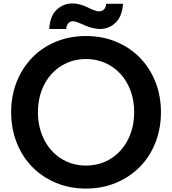

<svg xmlns="http://www.w3.org/2000/svg" viewBox="-20 -1026 1004 1119"><path d="M481 73Q386 73 306 39.5Q226 6 168 -53Q110 -112 77.5 -194Q45 -276 45 -372Q45 -468 77.5 -549.5Q110 -631 168 -690.5Q226 -750 306 -783Q386 -816 481 -816Q576 -816 656 -783Q736 -750 794.5 -690.5Q853 -631 885.5 -549.5Q918 -468 918 -372Q918 -276 885.5 -194Q853 -112 794.5 -53Q736 6 656 39.5Q576 73 481 73ZM481 -61Q542 -61 593.5 -84Q645 -107 682.5 -148.5Q720 -190 741 -247Q762 -304 762 -372Q762 -440 741 -497Q720 -554 682.5 -595Q645 -636 593.5 -659Q542 -682 481 -682Q420 -682 369 -659Q318 -636 280.5 -595Q243 -554 222 -497Q201 -440 201 -372Q201 -304 222 -247Q243 -190 280.5 -148.5Q318 -107 369 -84Q420 -61 481 -61ZM267 -857Q271 -932 310 -969Q349 -1006 403 -1006Q434 -1006 470 -992Q484 -987 497 -980Q510 -973 524 -968Q543 -960 559 -960Q574 -960 585 -970Q596 -980 599 -1004H697Q692 -930 653.5 -893.5Q615 -857 561 -857Q547 -857 521 -862.5Q495 -868 442 -892Q419 -902 405 -902Q389 -902 379 -891.5Q369 -881 365 -857Z"/></svg>

Font: LINE Seed JP_TTF Bold
Style: Regular
Weight: 700
Designer: LINE & Fontrix & Fontworks
Version: Version 1.009